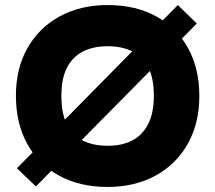

<svg xmlns="http://www.w3.org/2000/svg" viewBox="-20 -730 852 760"><path d="M122 8 47 -64 684 -710 759 -637ZM406 10Q294 10 212.5 -35.5Q131 -81 87 -162Q43 -243 43 -351Q43 -459 88.5 -539.5Q134 -620 216 -665Q298 -710 406 -710Q518 -710 599.5 -664.5Q681 -619 725 -538.5Q769 -458 769 -350Q769 -242 723.5 -161Q678 -80 596 -35Q514 10 406 10ZM406 -153Q462 -153 502.5 -173.5Q543 -194 566 -238Q589 -282 589 -351Q589 -420 567 -463Q545 -506 504 -526.5Q463 -547 406 -547Q350 -547 309 -526.5Q268 -506 245.5 -463Q223 -420 223 -350Q223 -281 245 -237.5Q267 -194 308 -173.5Q349 -153 406 -153Z"/></svg>

Font: REM
Style: Bold
Weight: 700
Designer: Octavio Pardo
Foundry: Ashler Design
Version: Version 1.005;gftools[0.9.28]